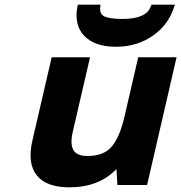

<svg xmlns="http://www.w3.org/2000/svg" viewBox="-20 -791 775 821"><path d="M292 -231Q279 -178 293 -151Q307 -124 355 -124Q424 -124 458 -164.5Q492 -205 512 -291L571 -546H735L609 0H482L478 -68Q403 10 277 10Q177 10 136.5 -42Q96 -94 119 -192L201 -546H365ZM410 -771 409 -764Q404 -731 427 -720.5Q450 -710 505 -710Q606 -710 625 -764L628 -771H728L725 -763Q701 -685 633 -638Q565 -591 476 -591Q386 -591 341 -637Q296 -683 311 -763L313 -771Z"/></svg>

Font: Passageway
Style: BdIt
Weight: 700
Foundry: Ascender Corporation
Version: Version 1.11